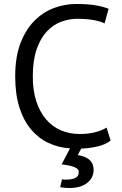

<svg xmlns="http://www.w3.org/2000/svg" viewBox="-20 -732 611 960"><path d="M533 -29Q507 -9 469 0Q431 9 386 11L369 43Q411 51 429.5 69Q448 87 448 118Q448 157 416 182.5Q384 208 326 208Q315 208 304 207Q293 206 281 204L290 165Q296 166 301 166Q306 166 311 166Q333 166 345.5 162Q358 158 364.5 152.5Q371 147 372.5 140Q374 133 374 127Q374 99 288 90L330 10Q272 6 222 -17.5Q172 -41 135 -85Q98 -129 77 -195Q56 -261 56 -350Q56 -448 82.5 -516.5Q109 -585 152.5 -628.5Q196 -672 250 -692Q304 -712 360 -712Q420 -712 458 -705.5Q496 -699 523 -688L503 -615Q455 -638 366 -638Q325 -638 285 -623Q245 -608 213.5 -574Q182 -540 163 -485Q144 -430 144 -350Q144 -278 162 -224Q180 -170 211.5 -134Q243 -98 285.5 -80Q328 -62 378 -62Q423 -62 456.5 -71Q490 -80 513 -94Z"/></svg>

Font: PTSans
Style: Regular
Weight: 400
Designer: A.Korolkova, O.Umpeleva, V.Yefimov
Foundry: ParaType Ltd
Version: Version 2.003W OFL